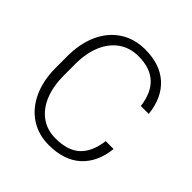

<svg xmlns="http://www.w3.org/2000/svg" viewBox="-191 -872 1032 1032"><g transform="rotate(45 324.5 -356.0)"><path d="M593.3 -221.7Q581.5 -111.8 514.6 -51Q447.8 9.8 332 9.8Q252.4 9.8 192.4 -29.5Q132.3 -68.8 98.9 -140.4Q65.4 -211.9 64.5 -305.7V-399.9Q64.5 -495.1 97.7 -567.9Q130.9 -640.6 192.4 -680.7Q253.9 -720.7 335.9 -720.7Q448.7 -720.7 515.4 -659.9Q582 -599.1 593.3 -488.8H533.2Q510.7 -669.4 335.9 -669.4Q271 -669.4 223.4 -636Q175.8 -602.5 150.1 -541.7Q124.5 -481 124.5 -400.9V-311Q124.5 -232.4 148.9 -171.1Q173.3 -109.9 220.2 -75.4Q267.1 -41 332 -41Q424.8 -41 473.1 -85.7Q521.5 -130.4 533.2 -221.7Z"/></g></svg>

Font: Mardoto Light
Style: Regular
Weight: 400
Designer: Christian Robertson, Vahan Hovhannisyan
Foundry: Google
Version: Version 1.000